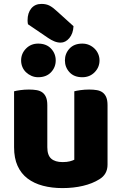

<svg xmlns="http://www.w3.org/2000/svg" viewBox="-20 -946 622 982"><path d="M123 -822Q121 -832 121 -842Q121 -880 140 -903Q159 -926 192 -926Q217 -926 234.5 -916.5Q252 -907 272 -888L356 -812Q354 -774 334.5 -751Q315 -728 290 -728Q274 -728 258 -734.5Q242 -741 226 -752ZM52 -479Q62 -482 83.5 -485Q105 -488 128 -488Q150 -488 167.5 -485Q185 -482 197 -473Q209 -464 215.5 -448.5Q222 -433 222 -408V-193Q222 -152 242 -134.5Q262 -117 300 -117Q323 -117 337.5 -121Q352 -125 360 -129V-479Q370 -482 391.5 -485Q413 -488 436 -488Q458 -488 475.5 -485Q493 -482 505 -473Q517 -464 523.5 -448.5Q530 -433 530 -408V-104Q530 -54 488 -29Q453 -7 404.5 4.5Q356 16 299 16Q245 16 199.5 4Q154 -8 121 -33Q88 -58 70 -97.5Q52 -137 52 -193ZM88 -637Q88 -672 113 -697.5Q138 -723 175 -723Q217 -723 241 -697.5Q265 -672 265 -637Q265 -602 241 -576.5Q217 -551 175 -551Q157 -551 141 -558Q125 -565 113 -576.5Q101 -588 94.5 -603.5Q88 -619 88 -637ZM312 -637Q312 -672 335.5 -697.5Q359 -723 401 -723Q420 -723 436 -716Q452 -709 464 -697Q476 -685 482.5 -669.5Q489 -654 489 -637Q489 -602 464 -576.5Q439 -551 401 -551Q359 -551 335.5 -576.5Q312 -602 312 -637Z"/></svg>

Font: Baloo Tamma
Style: Regular
Weight: 400
Designer: Divya Kowshik and Ek Type
Foundry: Ek Type
Version: Version 1.007;PS 1.000;hotconv 1.0.88;makeotf.lib2.5.647800